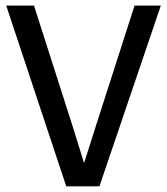

<svg xmlns="http://www.w3.org/2000/svg" viewBox="-20 -658 590 678"><path d="M547.9 -638.2 331.1 0H213.9L2 -638.2H100.1L237.8 -208L276.9 -82L316.9 -208L455.1 -638.2Z"/></svg>

Font: Code New Roman
Style: Regular
Weight: 400
Monospace: yes
Designer: Sam Radian
Foundry: Code New Roman
Version: Version 2.00 November 29, 2014